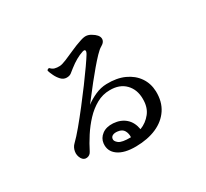

<svg xmlns="http://www.w3.org/2000/svg" viewBox="-152 -984 1304 1218"><g transform="rotate(-30 500.0 -375.0)"><path d="M524 8Q439 9 393.5 -23.5Q348 -56 354 -112Q358 -148 389 -171.5Q420 -195 470 -192Q524 -188 558.5 -157.5Q593 -127 602 -73Q649 -91 680.5 -131Q712 -171 711 -233Q711 -301 669.5 -343.5Q628 -386 556 -385Q504 -385 458.5 -359.5Q413 -334 375 -293.5Q337 -253 306 -205Q275 -157 252 -111Q241 -89 218 -86Q195 -83 181 -105Q166 -131 171 -159Q176 -187 195 -205Q224 -233 263.5 -280.5Q303 -328 346.5 -384Q390 -440 430 -494Q470 -548 500 -591Q530 -634 542 -654Q553 -672 549.5 -680Q546 -688 530 -683Q480 -667 424 -623Q408 -610 395 -600Q382 -590 361 -590Q338 -590 321 -608Q304 -626 293 -649Q282 -672 277 -688Q279 -694 284 -697Q289 -700 295 -698Q307 -684 323 -679.5Q339 -675 360 -676Q377 -677 408.5 -690Q440 -703 478.5 -720.5Q517 -738 554 -750Q583 -760 600.5 -758Q618 -756 634 -746Q675 -722 677.5 -695.5Q680 -669 647 -651Q632 -643 606.5 -616.5Q581 -590 551 -554.5Q521 -519 491.5 -482Q462 -445 438.5 -414Q415 -383 402 -367Q433 -391 474 -409.5Q515 -428 558 -429Q633 -431 688 -406Q743 -381 774 -336Q805 -291 807 -232Q809 -156 773.5 -102.5Q738 -49 674 -21Q610 7 524 8ZM524 -59Q526 -85 514 -107Q502 -129 470 -133Q448 -136 434 -129.5Q420 -123 418 -108Q415 -92 436.5 -75Q458 -58 524 -59Z"/></g></svg>

Font: Zen Old Mincho SemiBold
Style: Regular
Weight: 600
Version: Version 1.500